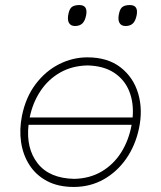

<svg xmlns="http://www.w3.org/2000/svg" viewBox="-20 -731 637 760"><path d="M272 9Q210.5 9 166.5 -14.2Q122.5 -37.5 96.8 -77.5Q71 -117.5 63.5 -168Q56 -218.5 67 -273Q82 -346.5 121.2 -398.2Q160.5 -450 214 -477Q267.5 -504 326 -504Q406 -504 457 -464.5Q508 -425 527 -360.8Q546 -296.5 530 -222Q515.5 -154 479 -102Q442.5 -50 389.5 -20.5Q336.5 9 272 9ZM326 -472Q264.5 -470.5 217.5 -443.5Q170.5 -416.5 140 -370.5Q109.5 -324.5 97.5 -266H505Q510 -324 491.5 -370Q473 -416 431.5 -443.2Q390 -470.5 326 -472ZM274 -23Q336 -24.5 383 -52.5Q430 -80.5 460 -128.2Q490 -176 501 -237H93Q82.5 -144 129 -84.5Q175.5 -25 274 -23ZM477 -628Q459 -628 452.2 -641.8Q445.5 -655.5 452 -681Q456.5 -699 466.8 -705Q477 -711 494 -711Q528.5 -711 521 -671Q516.5 -648 505.8 -638Q495 -628 477 -628ZM277 -628Q259 -628 252.2 -641.8Q245.5 -655.5 252 -681Q256.5 -699 266.8 -705Q277 -711 294 -711Q328.5 -711 321 -671Q316.5 -648 305.8 -638Q295 -628 277 -628Z"/></svg>

Font: Commissioner Loud Thin
Style: Italic
Weight: 100
Italic angle: -12°
Designer: Kostas Bartsokas
Foundry: Kostas Bartsokas
Version: Version 1.000; ttfautohint (v1.8.3)